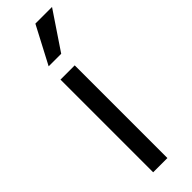

<svg xmlns="http://www.w3.org/2000/svg" viewBox="-267 -792 799 799"><g transform="rotate(-45 133.0 -392.0)"><path d="M76.7 0V-545.5H160.5V0ZM81 -619.3 167.6 -784.1H265.6L154.8 -619.3Z"/></g></svg>

Font: Inter Zeller
Style: Regular
Weight: 400
Designer: Rasmus Andersson; Joe Bland
Foundry: zeller
Version: Version 3.015;git-dec3a8cb1